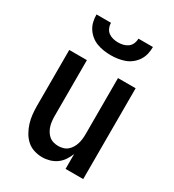

<svg xmlns="http://www.w3.org/2000/svg" viewBox="-181 -842 862 952"><g transform="rotate(30 250.0 -366.0)"><path d="M209 8Q185 8 161.5 0.5Q138 -7 120.5 -23Q103 -39 91 -60.5Q79 -82 72 -105Q65 -128 62.5 -152Q60 -176 60 -200V-520H161V-200Q161 -186 162.5 -172Q164 -158 168 -144.5Q172 -131 179.5 -118.5Q187 -106 197.5 -97Q208 -88 222 -84Q236 -80 250 -80Q264 -80 278 -84Q292 -88 302.5 -97Q313 -106 320.5 -118.5Q328 -131 332 -144.5Q336 -158 337.5 -172Q339 -186 339 -200V-520H440V0H339V-85Q331 -65 319 -47Q307 -29 289.5 -16.5Q272 -4 251 2Q230 8 209 8ZM250 -600Q230 -600 210 -603Q190 -606 171 -613Q152 -620 136 -633Q120 -646 109 -663Q98 -680 93.5 -700Q89 -720 89 -740H172Q172 -725 178 -711Q184 -697 195.5 -688.5Q207 -680 221.5 -676.5Q236 -673 250 -673Q265 -673 279.5 -676.5Q294 -680 305.5 -688.5Q317 -697 323 -711Q329 -725 329 -740H412Q412 -720 407.5 -700Q403 -680 392 -663Q381 -646 365 -633Q349 -620 330 -613Q311 -606 291 -603Q271 -600 250 -600Z"/></g></svg>

Font: Iosevka Custom Semibold
Style: Regular
Weight: 600
Designer: Belleve Invis
Foundry: Belleve Invis
Version: Version 27.0.2; ttfautohint (v1.8.4)